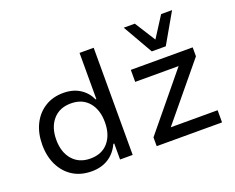

<svg xmlns="http://www.w3.org/2000/svg" viewBox="-120 -968 1453 1187"><g transform="rotate(-20 606.0 -374.5)"><path d="M299 9Q228 9 176 -23.5Q124 -56 95 -114.5Q66 -173 66 -249Q66 -325 94.5 -383Q123 -441 175 -474Q227 -507 297 -507Q360 -507 405 -478.5Q450 -450 472 -401H477V-705H570V0H487V-105H481Q456 -50 409.5 -20.5Q363 9 299 9ZM318 -68Q394 -68 436 -117.5Q478 -167 478 -249Q478 -331 436 -380.5Q394 -430 319 -430Q244 -430 201 -380.5Q158 -331 158 -249Q158 -167 201 -117.5Q244 -68 318 -68ZM728 0V-58L1051 -451L1059 -419H739V-498H1146V-439L820 -44L813 -80H1158V0ZM900 -561 787 -758H860L946 -622L1033 -758H1105L992 -561Z"/></g></svg>

Font: Nunito Sans 6pt
Style: Regular
Weight: 400
Version: Version 3.101;gftools[0.9.27]